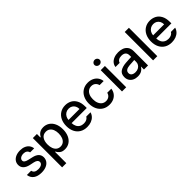

<svg xmlns="http://www.w3.org/2000/svg" viewBox="193 -1958 3381 3381"><g transform="rotate(-45 1883.5 -267.5)"><path d="M260.7 -455.1Q231.4 -455.1 208 -445.6Q184.6 -436 171.6 -419.9Q158.7 -403.8 159.2 -383.8Q158.2 -359.9 178.5 -343.3Q198.7 -326.7 242.2 -316.4L326.2 -296.9Q399.4 -280.8 435.1 -245.4Q470.7 -210 471.7 -153.3Q471.2 -105.5 445.1 -68.1Q418.9 -30.8 370.1 -10Q321.3 10.7 254.9 10.7Q160.2 10.7 104.5 -29.8Q48.8 -70.3 39.1 -144.5H145.5Q158.7 -73.2 253.9 -73.2Q304.7 -73.2 334.7 -92.5Q364.7 -111.8 365.2 -145.5Q364.3 -171.4 344.5 -188.5Q324.7 -205.6 283.2 -214.8L200.2 -232.4Q128.4 -248.5 91.6 -285.6Q54.7 -322.8 54.7 -377.9Q54.7 -424.8 80.3 -460.9Q106 -497.1 152.3 -517.1Q198.7 -537.1 259.8 -537.1Q317.9 -537.1 361.6 -518.3Q405.3 -499.5 430.9 -465.3Q456.5 -431.2 461.9 -385.7H361.3Q354 -418.5 328.4 -436.8Q302.7 -455.1 260.7 -455.1Z M573.2 -530.3H674.8V-444.3H683.6Q696.8 -468.3 713.4 -487.8Q730 -507.3 760.5 -522.2Q791 -537.1 835.9 -537.1Q900.4 -537.1 950.9 -504.4Q1001.5 -471.7 1030 -409.9Q1058.6 -348.1 1058.6 -263.7Q1058.6 -179.7 1030.3 -117.7Q1002 -55.7 951.7 -22.5Q901.4 10.7 836.9 10.7Q773.4 10.7 738.8 -16.8Q704.1 -44.4 683.6 -83H677.7V199.2H573.2ZM813.5 -78.1Q857.9 -78.1 889.4 -102.3Q920.9 -126.5 937 -168.9Q953.1 -211.4 953.1 -265.6Q953.1 -318.8 937.3 -360.1Q921.4 -401.4 889.9 -424.8Q858.4 -448.2 813.5 -448.2Q747.1 -448.2 711.4 -399.2Q675.8 -350.1 675.8 -265.6Q675.8 -209.5 691.9 -167.2Q708 -125 739 -101.6Q770 -78.1 813.5 -78.1Z M1138.7 -261.7Q1138.7 -342.8 1169.2 -405.3Q1199.7 -467.8 1255.4 -502.4Q1311 -537.1 1383.8 -537.1Q1447.8 -537.1 1501 -509.3Q1554.2 -481.4 1586.7 -421.6Q1619.1 -361.8 1619.1 -270.5V-233.4H1242.2Q1243.7 -184.1 1262.5 -148.2Q1281.2 -112.3 1314.5 -93.8Q1347.7 -75.2 1391.6 -75.2Q1434.1 -75.2 1463.4 -91.1Q1492.7 -106.9 1506.8 -132.8H1612.3Q1600.6 -89.8 1570.3 -57.4Q1540 -24.9 1493.9 -7.1Q1447.8 10.7 1390.6 10.7Q1313.5 10.7 1256.6 -22.9Q1199.7 -56.6 1169.2 -118.2Q1138.7 -179.7 1138.7 -261.7ZM1516.6 -311.5Q1516.6 -352.1 1500.2 -383.8Q1483.9 -415.5 1454.1 -433.3Q1424.3 -451.2 1384.8 -451.2Q1344.2 -451.2 1312.7 -432.4Q1281.2 -413.6 1263.2 -381.6Q1245.1 -349.6 1242.7 -311.5Z M1699.2 -262.7Q1699.2 -343.3 1729.7 -405.5Q1760.3 -467.8 1815.9 -502.4Q1871.6 -537.1 1945.3 -537.1Q2005.4 -537.1 2053.2 -514.9Q2101.1 -492.7 2130.4 -452.1Q2159.7 -411.6 2165 -358.4H2063.5Q2054.7 -397.9 2024.4 -424.1Q1994.1 -450.2 1947.3 -450.2Q1904.3 -450.2 1871.8 -427.7Q1839.4 -405.3 1821.5 -363.5Q1803.7 -321.8 1803.7 -265.6Q1803.7 -208 1821.5 -165.8Q1839.4 -123.5 1871.6 -100.8Q1903.8 -78.1 1947.3 -78.1Q1991.7 -78.1 2022.9 -101.8Q2054.2 -125.5 2063.5 -168H2165Q2159.2 -116.2 2131.1 -75.7Q2103 -35.2 2055.7 -12.2Q2008.3 10.7 1947.3 10.7Q1871.6 10.7 1815.4 -24.2Q1759.3 -59.1 1729.2 -121.1Q1699.2 -183.1 1699.2 -262.7Z M2263.7 -530.3H2368.2V0H2263.7ZM2250 -673.8Q2250 -690.4 2259 -704.6Q2268.1 -718.8 2283.4 -727.1Q2298.8 -735.4 2316.4 -735.4Q2334 -735.4 2348.9 -727.1Q2363.8 -718.8 2372.8 -704.6Q2381.8 -690.4 2381.8 -673.8Q2381.8 -657.2 2372.8 -643.1Q2363.8 -628.9 2348.9 -620.6Q2334 -612.3 2316.4 -612.3Q2298.8 -612.3 2283.4 -620.6Q2268.1 -628.9 2259 -643.1Q2250 -657.2 2250 -673.8Z M2668.9 -308.6Q2702.1 -311 2741.5 -313.2Q2780.8 -315.4 2808.1 -316.4L2807.6 -358.4Q2807.6 -403.8 2780.3 -428.5Q2752.9 -453.1 2700.2 -453.1Q2655.8 -453.1 2627.4 -434.8Q2599.1 -416.5 2590.8 -385.7H2487.3Q2492.2 -429.7 2520 -464.1Q2547.9 -498.5 2595.5 -517.8Q2643.1 -537.1 2704.1 -537.1Q2754.4 -537.1 2801 -521.5Q2847.7 -505.9 2879.9 -464.8Q2912.1 -423.8 2912.1 -352.5V0H2810.5V-72.3H2806.6Q2788.6 -37.1 2749.3 -12.7Q2710 11.7 2649.4 11.7Q2598.6 11.7 2558.1 -7.3Q2517.6 -26.4 2494.1 -62.7Q2470.7 -99.1 2470.7 -149.4Q2470.7 -231.9 2526.4 -267.1Q2582 -302.2 2668.9 -308.6ZM2672.9 -71.3Q2713.9 -71.3 2744.6 -87.6Q2775.4 -104 2792 -131.6Q2808.6 -159.2 2808.6 -191.4L2808.1 -239.7L2683.6 -231.4Q2630.4 -227.5 2601.3 -207.3Q2572.3 -187 2572.3 -148.4Q2572.3 -111.3 2599.9 -91.3Q2627.4 -71.3 2672.9 -71.3Z M3142.6 0H3038.1V-707H3142.6Z M3246.1 -261.7Q3246.1 -342.8 3276.6 -405.3Q3307.1 -467.8 3362.8 -502.4Q3418.5 -537.1 3491.2 -537.1Q3555.2 -537.1 3608.4 -509.3Q3661.6 -481.4 3694.1 -421.6Q3726.6 -361.8 3726.6 -270.5V-233.4H3349.6Q3351.1 -184.1 3369.9 -148.2Q3388.7 -112.3 3421.9 -93.8Q3455.1 -75.2 3499 -75.2Q3541.5 -75.2 3570.8 -91.1Q3600.1 -106.9 3614.3 -132.8H3719.7Q3708 -89.8 3677.7 -57.4Q3647.5 -24.9 3601.3 -7.1Q3555.2 10.7 3498 10.7Q3420.9 10.7 3364 -22.9Q3307.1 -56.6 3276.6 -118.2Q3246.1 -179.7 3246.1 -261.7ZM3624 -311.5Q3624 -352.1 3607.7 -383.8Q3591.3 -415.5 3561.5 -433.3Q3531.7 -451.2 3492.2 -451.2Q3451.7 -451.2 3420.2 -432.4Q3388.7 -413.6 3370.6 -381.6Q3352.5 -349.6 3350.1 -311.5Z"/></g></svg>

Font: Pretendard Medium
Style: Regular
Weight: 500
Designer: Base glyphs from Inter by Rasmus Andersson; Hangeul glyphs from Noto Sans CJK(Source Han Sans) by Jang Soo-young and Kan
Foundry: Kil Hyung-jin
Version: Version 1.309